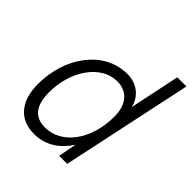

<svg xmlns="http://www.w3.org/2000/svg" viewBox="-198 -839 980 980"><g transform="rotate(45 292.0 -349.0)"><path d="M205 12C287 12 350 -31 394 -99L375 0H433L584 -710H518L461 -438C448 -496 400 -542 326 -542C159 -542 39 -379 39 -183C39 -64 96 12 205 12ZM222 -51C146 -51 109 -97 109 -194C109 -348 199 -479 316 -479C387 -479 433 -430 433 -341C433 -171 339 -51 222 -51Z"/></g></svg>

Font: Geist Light
Style: Italic
Weight: 300
Italic angle: -12°
Designer: Basement.studio, Andrés Briganti, Mateo Zaragoza
Foundry: Basement.studio, Vercel, Andrés Briganti, Guido Ferreyra, Mateo Zaragoza
Version: Version 1.500